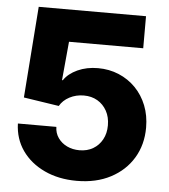

<svg xmlns="http://www.w3.org/2000/svg" viewBox="-53 -776 735 833"><g transform="rotate(5 315.0 -359.0)"><path d="M311.5 10.3Q232.4 10.3 170.9 -18.6Q109.4 -47.4 73.7 -98.1Q38.1 -148.9 36.1 -215.3H203.6Q204.1 -188 219 -167Q233.9 -146 258.1 -134.5Q282.2 -123 312 -123Q345.7 -123 371.1 -137.9Q396.5 -152.8 411.1 -179.4Q425.8 -206.1 425.8 -241.2Q425.8 -277.3 410.9 -304.2Q396 -331.1 370.4 -346.2Q344.7 -361.3 311 -361.3Q276.9 -361.3 248.5 -346.4Q220.2 -331.5 206.1 -306.6L52.2 -330.1L82 -727.5H549.3V-587.9H226.1L210.4 -419.4H213.9Q233.4 -448.7 272.9 -466.8Q312.5 -484.9 361.8 -484.9Q410.6 -484.9 452.6 -467.3Q494.6 -449.7 525.9 -417.7Q557.1 -385.7 574.5 -342Q591.8 -298.3 591.8 -246.1Q591.8 -171.4 556.9 -113.5Q522 -55.7 459 -22.7Q396 10.3 311.5 10.3Z"/></g></svg>

Font: Inter 17pt ExtraBold
Style: Regular
Weight: 800
Version: Version 4.001;git-66647c0bb